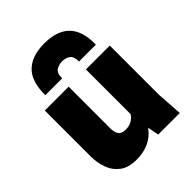

<svg xmlns="http://www.w3.org/2000/svg" viewBox="-226 -912 1047 1047"><g transform="rotate(-45 297.5 -388.5)"><path d="M209 14Q147 14 111 -13.5Q75 -41 59.5 -84.5Q44 -128 44 -175V-530H228V-205Q228 -193 231.5 -178.5Q235 -164 246.5 -154Q258 -144 284 -144Q334 -144 361 -185V-530H545V-150L555 0H389L376 -65Q319 14 209 14ZM495 -587H365Q365 -628 345.5 -640.5Q326 -653 300 -653Q275 -653 255 -640.5Q235 -628 235 -587H105Q105 -685 146 -733Q196 -791 300 -791Q495 -791 495 -598Z"/></g></svg>

Font: Tanohe Sans ExtraBold
Style: Regular
Weight: 800
Designer: Village Type and Design LLC & Cristiano Sobral
Foundry: Cooper Hewitt Smithsonian Design Museum
Version: Version 1.00;September 29, 2021;FontCreator 13.0.0.2655 64-b